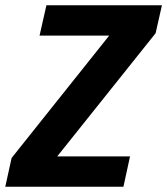

<svg xmlns="http://www.w3.org/2000/svg" viewBox="-36 -708 634 728"><path d="M-16 0 8 -109 378 -573H114L140 -688H578L554 -582L181 -115H457L432 0Z"/></svg>

Font: Saira Semi Condensed SemiBold
Style: Italic
Weight: 600
Width: 4
Italic angle: -12°
Designer: Hector Gatti with collaboration of the Omnibus-Type team
Foundry: Omnibus-Type
Version: Version 1.001; ttfautohint (v1.8)